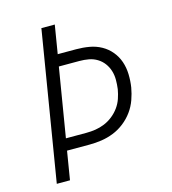

<svg xmlns="http://www.w3.org/2000/svg" viewBox="-109 -825 819 914"><g transform="rotate(-15 300.0 -367.5)"><path d="M58 0 179 -735H245L222 -595H313Q346 -595 377.5 -589.5Q409 -584 436 -569Q463 -554 482.5 -530.5Q502 -507 512 -478Q522 -449 523 -416Q524 -383 519 -351Q514 -322 503.5 -292.5Q493 -263 474.5 -237.5Q456 -212 430.5 -192Q405 -172 376 -160.5Q347 -149 317 -144.5Q287 -140 257 -140H146L123 0ZM257 -198Q280 -198 302.5 -201.5Q325 -205 347 -214Q369 -223 388.5 -238.5Q408 -254 422 -273.5Q436 -293 443.5 -315Q451 -337 455 -360Q458 -383 458 -406Q458 -429 451.5 -450Q445 -471 432 -488.5Q419 -506 400 -517.5Q381 -529 359 -533Q337 -537 313 -537H212L156 -198Z"/></g></svg>

Font: Iosevka Curly LtExObl
Style: Regular
Weight: 300
Width: 7
Italic angle: -9°
Monospace: yes
Designer: Belleve Invis
Foundry: Belleve Invis
Version: Version 11.1.0; ttfautohint (v1.8.3)